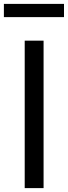

<svg xmlns="http://www.w3.org/2000/svg" viewBox="-20 -967 351 987"><path d="M0 0ZM107 -758H204V0H107ZM0 -947H309V-879H0Z"/></svg>

Font: Biryani
Style: Regular
Weight: 400
Designer: Dan Reynolds and Mathieu Reguer
Foundry: Dan Reynolds and Mathieu Reguer
Version: Version 1.004; ttfautohint (v1.1) -l 5 -r 5 -G 72 -x 0 -D la